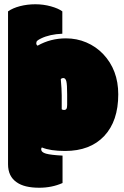

<svg xmlns="http://www.w3.org/2000/svg" viewBox="-20 -716 590 910"><path d="M272.5 -263.7V-198.2Q275.9 -194.8 283.7 -194.8Q291.5 -194.8 294.9 -200.2Q298.3 -205.6 298.3 -218.8V-268.6Q298.3 -315.4 294.4 -330.8Q290.5 -346.2 279.8 -346.2Q272.9 -346.2 268.1 -341.3Q272.5 -293 272.5 -263.7ZM178.7 -17.1Q175.3 -15.1 175.3 -8.8Q175.3 5.9 198 12.2Q220.7 18.6 276.4 21.5V151.4Q226.1 173.8 166 173.8Q95.2 173.8 59.1 147.9Q18.1 120.1 18.1 62.5V-662.1Q40 -677.7 74.7 -686.8Q109.4 -695.8 147.7 -695.8Q186 -695.8 221.7 -685.8Q257.3 -675.8 275.4 -662.1V-556.2Q215.3 -553.7 174.3 -533.7Q162.1 -527.8 157 -523.2Q151.9 -518.6 151.9 -511Q151.9 -503.4 158.2 -499.5Q219.2 -534.2 292.5 -534.2Q343.8 -534.2 389.2 -514.9Q434.6 -495.6 468.8 -460Q540.5 -384.3 540.5 -269Q540.5 -142.1 473.9 -71.3Q407.2 -0.5 288.6 -0.5Q218.3 -0.5 178.7 -17.1Z"/></svg>

Font: Modak
Style: Regular
Weight: 400
Version: Version 1.036;PS Version 1.000;hotconv 1.0.79;makeotf.lib2.5